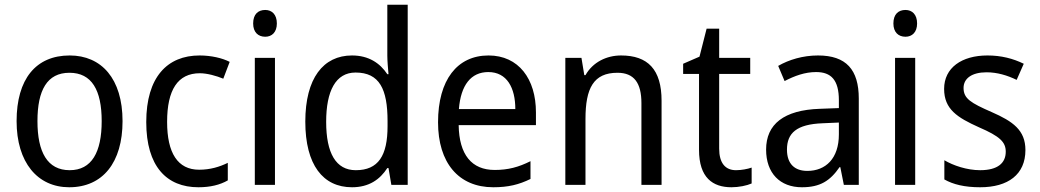

<svg xmlns="http://www.w3.org/2000/svg" viewBox="-20 -846 4387 810"><path d="M497 -335C497 -514 408 -612 274 -612C131 -612 50 -512 50 -335C50 -161 138 -56 272 -56C414 -56 497 -161 497 -335ZM138 -335C138 -466 179 -539 273 -539C367 -539 409 -466 409 -335C409 -204 367 -128 274 -128C180 -128 138 -204 138 -335Z M817 -56C867 -56 908 -66 941 -85V-159C906 -142 867 -130 820 -130C730 -130 685 -200 685 -332C685 -467 730 -537 823 -537C854 -537 893 -526 922 -514L949 -585C918 -601 871 -612 822 -612C686 -612 597 -521 597 -331C597 -144 683 -56 817 -56Z M1099 -804C1069 -804 1048 -786 1048 -747C1048 -710 1069 -691 1099 -691C1127 -691 1148 -710 1148 -747C1148 -785 1127 -804 1099 -804ZM1140 -602H1055V-66H1140Z M1465 -56C1537 -56 1583 -89 1614 -137H1619L1631 -66H1700V-826H1614V-611C1614 -590 1617 -555 1619 -533H1614C1583 -580 1535 -612 1465 -612C1344 -612 1268 -516 1268 -333C1268 -150 1343 -56 1465 -56ZM1481 -128C1397 -128 1356 -200 1356 -332C1356 -462 1396 -540 1480 -540C1581 -540 1615 -470 1615 -335V-314C1615 -189 1576 -128 1481 -128Z M2041 -612C1909 -612 1828 -509 1828 -330C1828 -160 1914 -56 2061 -56C2124 -56 2169 -67 2218 -91V-166C2168 -141 2124 -129 2067 -129C1970 -129 1917 -193 1915 -318H2241V-372C2241 -513 2168 -612 2041 -612ZM2040 -542C2119 -542 2154 -475 2154 -386H1916C1924 -487 1967 -542 2040 -542Z M2600 -612C2539 -612 2481 -584 2450 -529H2445L2433 -602H2365V-66H2450V-344C2450 -474 2484 -539 2585 -539C2655 -539 2686 -496 2686 -411V-66H2771V-421C2771 -553 2713 -612 2600 -612Z M3085 -128C3040 -128 3014 -158 3014 -219V-534H3145V-602H3014V-725H2961L2931 -607L2862 -577V-534H2929V-214C2929 -96 2987 -56 3066 -56C3097 -56 3131 -63 3151 -72V-139C3134 -133 3108 -128 3085 -128Z M3431 -612C3367 -612 3308 -594 3263 -568L3290 -504C3332 -526 3376 -542 3423 -542C3486 -542 3519 -509 3519 -423V-390L3439 -387C3287 -382 3212 -322 3212 -215C3212 -115 3271 -56 3363 -56C3440 -56 3482 -83 3522 -141H3525L3540 -66H3603V-430C3603 -552 3550 -612 3431 -612ZM3451 -326 3519 -329V-279C3519 -177 3463 -125 3386 -125C3334 -125 3300 -153 3300 -215C3300 -284 3340 -322 3451 -326Z M3800 -804C3770 -804 3749 -786 3749 -747C3749 -710 3770 -691 3800 -691C3828 -691 3849 -710 3849 -747C3849 -785 3828 -804 3800 -804ZM3841 -602H3756V-66H3841Z M4306 -213C4306 -297 4253 -334 4164 -373C4075 -412 4045 -430 4045 -475C4045 -515 4080 -541 4142 -541C4187 -541 4230 -528 4269 -509L4299 -577C4254 -599 4204 -612 4146 -612C4037 -612 3963 -560 3963 -471C3963 -385 4019 -350 4110 -309C4198 -271 4223 -247 4223 -206C4223 -158 4189 -128 4115 -128C4059 -128 4001 -148 3964 -170V-89C4001 -68 4049 -56 4115 -56C4233 -56 4306 -110 4306 -213Z"/></svg>

Font: Noto Sans Malayalam UI SemiCondensed
Style: Regular
Weight: 400
Width: 4
Designer: Jelle Bosma - Monotype Design Team
Foundry: Monotype Imaging Inc.
Version: Version 2.104